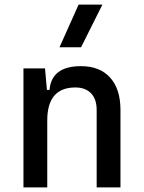

<svg xmlns="http://www.w3.org/2000/svg" viewBox="-20 -815 626 835"><path d="M400.4 0V-336.9Q400.4 -383.8 376 -409.2Q351.6 -434.6 307.6 -434.6Q185.5 -434.6 185.5 -291V0H82V-517.6H175.8L184.1 -423.8H195.3Q204.1 -527.3 332 -527.3Q414.1 -527.3 459 -477.5Q503.9 -427.7 503.9 -336.9V0ZM238.8 -609.4 321.8 -794.9H425.3L332.5 -609.4Z"/></svg>

Font: CaskaydiaCove NFP
Style: Regular
Weight: 400
Designer: Aaron Bell
Foundry: Saja Typeworks
Version: Version 2111.001; VTT 6.35;Nerd Fonts 3.1.1